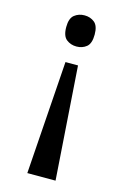

<svg xmlns="http://www.w3.org/2000/svg" viewBox="-112 -595 545 828"><g transform="rotate(15 160.0 -180.5)"><path d="M188 -325 223 180H97L132 -325ZM160 -541Q186 -541 204.5 -526Q223 -511 223 -472Q223 -432 204.5 -417Q186 -402 160 -402Q134 -402 115 -417Q96 -432 96 -472Q96 -511 115 -526Q134 -541 160 -541Z"/></g></svg>

Font: Noto Serif Georgian SemiCondensed Medium
Style: Regular
Weight: 500
Width: 4
Designer: Monotype Design Team, Akaki Razmadze
Foundry: Google LLC
Version: Version 2.003; ttfautohint (v1.8.4.7-5d5b)